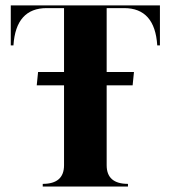

<svg xmlns="http://www.w3.org/2000/svg" viewBox="-20 -684 626 704"><path d="M151.4 -654.3Q38.1 -654.3 29.3 -517.6H19.5V-664.1H566.4V-517.6H556.6Q547.9 -654.3 435.1 -654.3H371.1V-419.9H471.2L466.3 -371.1H371.1V-78.1Q371.1 -9.8 449.2 -9.8V0H136.7V-9.8Q214.8 -9.8 214.8 -78.1V-371.1H114.7L119.6 -419.9H214.8V-654.3Z"/></svg>

Font: spinweradC
Style: Bold
Weight: 700
Width: 7
Version: Version 0.3